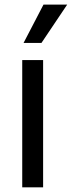

<svg xmlns="http://www.w3.org/2000/svg" viewBox="-20 -803 308 823"><path d="M75.3 0H164.8V-545.5H75.3ZM81 -619H157.7L268.1 -783.4H166.5Z"/></svg>

Font: Margiela Sans Text
Style: Regular
Weight: 400
Designer: Stefan Endress, Andreas Faust
Version: Version 1.100;FEAKit 1.0